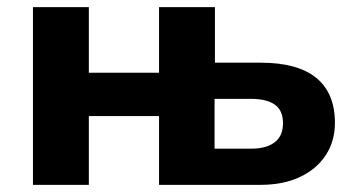

<svg xmlns="http://www.w3.org/2000/svg" viewBox="-20 -516 992 536"><path d="M72 0V-496H228V-313H424V-496H580V-341H708Q811 -341 863 -298.5Q915 -256 915 -173Q915 -122 889.5 -83Q864 -44 817.5 -22Q771 0 708 0H424V-192H228V0ZM579 -101H682Q723 -101 746.5 -118.5Q770 -136 770 -172Q770 -208 747 -224Q724 -240 682 -240H579Z"/></svg>

Font: Nunito Sans 10pt ExtraBold
Style: Regular
Weight: 800
Designer: Vernon Adams
Foundry: Vernon Adams
Version: Version 3.101;gftools[0.9.27]